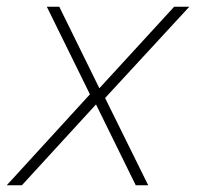

<svg xmlns="http://www.w3.org/2000/svg" viewBox="-29 -550 584 570"><path d="M-9 0 238 -270 110 -530H147L266 -288L488 -530H533L283 -259L411 0H374L256 -240L36 0Z"/></svg>

Font: Be Vietnam Pro Thin
Style: Italic
Weight: 100
Italic angle: -12°
Designer: Lam Bao, Tony Le, Vietanh Nguyen
Foundry: Yellow Type Foundry
Version: Version 1.002; ttfautohint (v1.8.3)